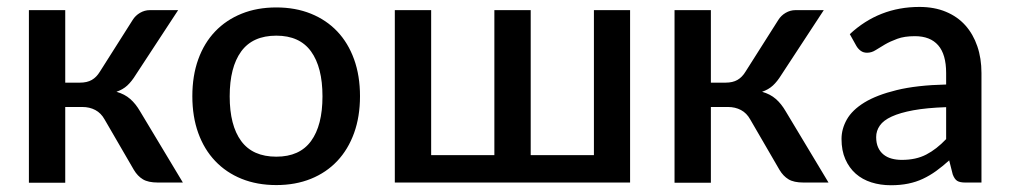

<svg xmlns="http://www.w3.org/2000/svg" viewBox="-20 -540 2984 568"><path d="M372.5 -481Q380.5 -494 394.2 -502Q408 -510 423 -510H507L381.5 -318.5Q369.5 -299 356.5 -287Q343.5 -275 324.5 -268.5Q349 -261.5 365.2 -247.2Q381.5 -233 394.5 -210.5L521 0H447Q418.5 0 402.8 -9.5Q387 -19 376 -37.5L289.5 -186.5Q279 -205.5 262 -214.5Q245 -223.5 223.5 -223.5H173V0.5H65.5V-510H173V-295.5H216.5Q237.5 -295.5 251.5 -303.5Q265.5 -311.5 275.5 -328Z M797.5 -518Q854 -518 899.8 -499.5Q945.5 -481 977.8 -447Q1010 -413 1027.5 -364.5Q1045 -316 1045 -255.5Q1045 -195 1027.5 -146.5Q1010 -98 977.8 -63.8Q945.5 -29.5 899.8 -11Q854 7.5 797.5 7.5Q740.5 7.5 694.8 -11Q649 -29.5 616.5 -63.8Q584 -98 566.5 -146.5Q549 -195 549 -255.5Q549 -316 566.5 -364.5Q584 -413 616.5 -447Q649 -481 694.8 -499.5Q740.5 -518 797.5 -518ZM797.5 -76.5Q866.5 -76.5 900.2 -122.8Q934 -169 934 -255Q934 -341 900.2 -387.8Q866.5 -434.5 797.5 -434.5Q727.5 -434.5 693.5 -387.8Q659.5 -341 659.5 -255Q659.5 -169 693.5 -122.8Q727.5 -76.5 797.5 -76.5Z M1844 -510V0H1148V-510H1255.5V-81H1442.5V-510H1550V-81H1737V-510Z M2282.5 -481Q2290.5 -494 2304.2 -502Q2318 -510 2333 -510H2417L2291.5 -318.5Q2279.5 -299 2266.5 -287Q2253.5 -275 2234.5 -268.5Q2259 -261.5 2275.2 -247.2Q2291.5 -233 2304.5 -210.5L2431 0H2357Q2328.5 0 2312.8 -9.5Q2297 -19 2286 -37.5L2199.5 -186.5Q2189 -205.5 2172 -214.5Q2155 -223.5 2133.5 -223.5H2083V0.5H1975.5V-510H2083V-295.5H2126.5Q2147.5 -295.5 2161.5 -303.5Q2175.5 -311.5 2185.5 -328Z M2779 -223Q2721.5 -221 2682 -213.8Q2642.5 -206.5 2618 -195.2Q2593.5 -184 2582.8 -168.5Q2572 -153 2572 -134.5Q2572 -116.5 2577.8 -103.8Q2583.5 -91 2593.8 -82.8Q2604 -74.5 2617.8 -70.8Q2631.5 -67 2648 -67Q2690 -67 2720.2 -82.8Q2750.5 -98.5 2779 -128.5ZM2494 -439Q2580.5 -519.5 2700 -519.5Q2744 -519.5 2778.2 -505.2Q2812.5 -491 2835.8 -465Q2859 -439 2871.2 -403.2Q2883.5 -367.5 2883.5 -324V0H2835.5Q2820 0 2812 -4.8Q2804 -9.5 2798.5 -24L2788 -65.5Q2768.5 -48 2749.5 -34.2Q2730.5 -20.5 2710.2 -11Q2690 -1.5 2666.8 3.2Q2643.5 8 2615.5 8Q2584.5 8 2557.8 -0.5Q2531 -9 2511.5 -26.2Q2492 -43.5 2480.8 -69Q2469.5 -94.5 2469.5 -129Q2469.5 -158.5 2485.2 -186.5Q2501 -214.5 2537.2 -236.8Q2573.5 -259 2632.8 -273.5Q2692 -288 2779 -290V-324Q2779 -379 2755.5 -406Q2732 -433 2686.5 -433Q2655.5 -433 2634.5 -425.2Q2613.5 -417.5 2598 -408.5Q2582.5 -399.5 2570.5 -391.8Q2558.5 -384 2545 -384Q2534 -384 2526.2 -389.8Q2518.5 -395.5 2513.5 -404Z"/></svg>

Font: Lato SemiBold
Style: Regular
Weight: 600
Designer: Lukasz Dziedzic with Adam Twardoch and Botio Nikoltchev
Foundry: tyPoland Lukasz Dziedzic
Version: Version 2.015; 2015-08-06; http://www.latofonts.com/